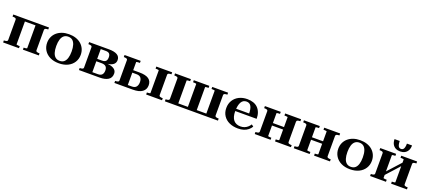

<svg xmlns="http://www.w3.org/2000/svg" viewBox="72 -2042 7397 3345"><g transform="rotate(20 3770.5 -370.0)"><path d="M96 -73V-445Q96 -467 77.5 -473.5Q59 -480 32 -480H27V-518H259V-49Q259 -45 268 -43Q277 -41 290 -39.5Q303 -38 316 -38H321V0H27V-38H32Q59 -38 77.5 -45Q96 -52 96 -73ZM456 -49V-518H689V-481H683Q656 -481 638 -474Q620 -467 620 -445V-73Q620 -52 638 -45Q656 -38 683 -38H689V0H394V-38H399Q411 -38 424.5 -39Q438 -40 447 -43Q456 -46 456 -49ZM201 -473V-518H523V-473Z M1372 -258Q1372 -181 1333.5 -120Q1295 -59 1225 -24.5Q1155 10 1060 10Q966 10 896 -24.5Q826 -59 787.5 -120Q749 -181 749 -258Q749 -317 771 -366.5Q793 -416 834 -452Q875 -488 932 -508Q989 -528 1060 -528Q1131 -528 1188.5 -508.5Q1246 -489 1287 -452.5Q1328 -416 1350 -366.5Q1372 -317 1372 -258ZM918 -259Q918 -186 934 -136Q950 -86 981.5 -60.5Q1013 -35 1060 -35Q1109 -35 1140 -60.5Q1171 -86 1187 -136Q1203 -186 1203 -259Q1203 -332 1187 -382Q1171 -432 1140 -457.5Q1109 -483 1060 -483Q1013 -483 981.5 -457.5Q950 -432 934 -382Q918 -332 918 -259Z M1433 -518H1803Q1901 -518 1954 -487Q2007 -456 2007 -392Q2007 -349 1981 -321Q1955 -293 1905 -279.5Q1855 -266 1784 -266L1820 -287L1821 -256L1795 -277Q1867 -277 1920 -263.5Q1973 -250 2002 -222Q2031 -194 2031 -149Q2031 -73 1974 -36.5Q1917 0 1815 0H1433V-38H1438Q1465 -38 1483.5 -45Q1502 -52 1502 -73V-445Q1502 -467 1483.5 -473.5Q1465 -480 1438 -480H1433ZM1665 -45H1768Q1820 -45 1844 -72.5Q1868 -100 1868 -149Q1868 -199 1842 -223Q1816 -247 1761 -247H1636V-292H1755Q1789 -292 1809 -303Q1829 -314 1837.5 -335Q1846 -356 1846 -385Q1846 -430 1825.5 -451.5Q1805 -473 1758 -473H1665Z M2741 -49V-469Q2741 -474 2731.5 -476Q2722 -478 2708.5 -479Q2695 -480 2683 -480H2679V-518H2973V-481H2967Q2940 -481 2922 -474Q2904 -467 2904 -445V-73Q2904 -52 2922 -45Q2940 -38 2967 -38H2973V0H2679V-38H2683Q2695 -38 2708.5 -39Q2722 -40 2731.5 -42.5Q2741 -45 2741 -49ZM2322 -46H2397Q2453 -46 2478.5 -78Q2504 -110 2504 -164Q2504 -217 2479.5 -246Q2455 -275 2402 -275H2287V-321H2436Q2555 -321 2610.5 -281.5Q2666 -242 2666 -165Q2666 -87 2607 -43.5Q2548 0 2431 0H2090V-38H2095Q2122 -38 2140.5 -45Q2159 -52 2159 -73V-445Q2159 -467 2140.5 -473.5Q2122 -480 2095 -480H2090V-518H2389V-480H2379Q2366 -480 2353 -479Q2340 -478 2331 -476Q2322 -474 2322 -470Z M3095 -445Q3095 -467 3076.5 -473.5Q3058 -480 3031 -480H3026V-518H3320V-480H3315Q3302 -480 3289 -479Q3276 -478 3267 -476Q3258 -474 3258 -470V0H3026V-38H3031Q3058 -38 3076.5 -45Q3095 -52 3095 -73ZM3778 -470Q3778 -474 3769 -476Q3760 -478 3747 -479Q3734 -480 3720 -480H3716V-518H4010V-481H4005Q3978 -481 3959.5 -474Q3941 -467 3941 -445V-73Q3941 -52 3959.5 -45Q3978 -38 4005 -38H4010V0H3778ZM3198 -46H3843V0H3198ZM3374 -480V-518H3662V-480H3657Q3645 -480 3631.5 -479Q3618 -478 3609 -476Q3600 -474 3600 -470V0H3436V-469Q3436 -474 3427 -476Q3418 -478 3404.5 -479Q3391 -480 3379 -480Z M4236 -257Q4236 -201 4248 -160Q4260 -119 4282.5 -92.5Q4305 -66 4337.5 -52.5Q4370 -39 4410 -39Q4453 -39 4486 -52.5Q4519 -66 4544.5 -89Q4570 -112 4587 -140L4624 -112Q4603 -76 4569 -48Q4535 -20 4488.5 -5Q4442 10 4382 10Q4291 10 4220.5 -22.5Q4150 -55 4110.5 -115.5Q4071 -176 4071 -258Q4071 -339 4109 -400Q4147 -461 4213.5 -494.5Q4280 -528 4365 -528Q4429 -528 4478.5 -510.5Q4528 -493 4562 -458.5Q4596 -424 4614.5 -374Q4633 -324 4633 -260H4196V-303H4505L4479 -288Q4478 -340 4471.5 -376.5Q4465 -413 4451 -436.5Q4437 -460 4416 -471.5Q4395 -483 4366 -483Q4335 -483 4311 -469.5Q4287 -456 4270.5 -428Q4254 -400 4245 -357.5Q4236 -315 4236 -257Z M4761 -73V-445Q4761 -467 4742.5 -473.5Q4724 -480 4697 -480H4692V-518H4986V-480H4981Q4968 -480 4955 -479Q4942 -478 4933 -476Q4924 -474 4924 -470V-49Q4924 -45 4933 -42.5Q4942 -40 4955 -39Q4968 -38 4981 -38H4986V0H4692V-38H4697Q4724 -38 4742.5 -45Q4761 -52 4761 -73ZM5130 -49V-469Q5130 -474 5121 -476Q5112 -478 5098.5 -479Q5085 -480 5073 -480H5068V-518H5363V-481H5357Q5330 -481 5312 -474Q5294 -467 5294 -445V-73Q5294 -52 5312 -45Q5330 -38 5357 -38H5363V0H5068V-38H5073Q5085 -38 5098.5 -39Q5112 -40 5121 -42.5Q5130 -45 5130 -49ZM4866 -242V-288H5190V-242Z M5485 -73V-445Q5485 -467 5466.5 -473.5Q5448 -480 5421 -480H5416V-518H5710V-480H5705Q5692 -480 5679 -479Q5666 -478 5657 -476Q5648 -474 5648 -470V-49Q5648 -45 5657 -42.5Q5666 -40 5679 -39Q5692 -38 5705 -38H5710V0H5416V-38H5421Q5448 -38 5466.5 -45Q5485 -52 5485 -73ZM5854 -49V-469Q5854 -474 5845 -476Q5836 -478 5822.5 -479Q5809 -480 5797 -480H5792V-518H6087V-481H6081Q6054 -481 6036 -474Q6018 -467 6018 -445V-73Q6018 -52 6036 -45Q6054 -38 6081 -38H6087V0H5792V-38H5797Q5809 -38 5822.5 -39Q5836 -40 5845 -42.5Q5854 -45 5854 -49ZM5590 -242V-288H5914V-242Z M6770 -258Q6770 -181 6731.5 -120Q6693 -59 6623 -24.5Q6553 10 6458 10Q6364 10 6294 -24.5Q6224 -59 6185.5 -120Q6147 -181 6147 -258Q6147 -317 6169 -366.5Q6191 -416 6232 -452Q6273 -488 6330 -508Q6387 -528 6458 -528Q6529 -528 6586.5 -508.5Q6644 -489 6685 -452.5Q6726 -416 6748 -366.5Q6770 -317 6770 -258ZM6316 -259Q6316 -186 6332 -136Q6348 -86 6379.5 -60.5Q6411 -35 6458 -35Q6507 -35 6538 -60.5Q6569 -86 6585 -136Q6601 -186 6601 -259Q6601 -332 6585 -382Q6569 -432 6538 -457.5Q6507 -483 6458 -483Q6411 -483 6379.5 -457.5Q6348 -432 6332 -382Q6316 -332 6316 -259Z M6900 -73V-445Q6900 -467 6881.5 -473.5Q6863 -480 6836 -480H6831V-518H7125V-480H7120Q7107 -480 7094 -479Q7081 -478 7072 -476Q7063 -474 7063 -470V-49Q7063 -45 7072 -42.5Q7081 -40 7094 -39Q7107 -38 7120 -38H7125V0H6831V-38H6836Q6863 -38 6881.5 -45Q6900 -52 6900 -73ZM7282 -49V-470Q7282 -474 7272.5 -476Q7263 -478 7250 -479Q7237 -480 7225 -480H7220V-518H7514V-481H7508Q7482 -481 7464 -474Q7446 -467 7446 -445V-73Q7446 -52 7464 -45Q7482 -38 7508 -38H7514V0H7220V-38H7225Q7237 -38 7250 -39Q7263 -40 7272.5 -42.5Q7282 -45 7282 -49ZM7061 -102 7026 -129 7284 -414 7319 -387ZM7174 -581Q7126 -581 7090 -599.5Q7054 -618 7033 -655.5Q7012 -693 7011 -750H7107Q7108 -706 7115.5 -679Q7123 -652 7138 -639.5Q7153 -627 7175 -627Q7197 -627 7211.5 -639.5Q7226 -652 7233.5 -679Q7241 -706 7241 -750H7336Q7335 -693 7314 -655.5Q7293 -618 7257 -599.5Q7221 -581 7174 -581Z"/></g></svg>

Font: Roboto Serif 120pt Expanded SemiBold
Style: Regular
Weight: 600
Width: 7
Designer: Greg Gazdowicz
Foundry: Commercial Type
Version: Version 1.008